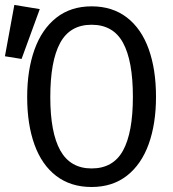

<svg xmlns="http://www.w3.org/2000/svg" viewBox="-62 -743 697 775"><path d="M307.7 11.8Q223.6 11.8 165.1 -32.8Q106.7 -77.4 77.2 -159.2Q47.7 -241 47.7 -351.3Q47.7 -460 77.2 -542.6Q106.7 -625.1 165.1 -671.3Q223.6 -717.4 307.7 -717.4Q391.8 -717.4 450.3 -672.3Q508.7 -627.2 538.2 -544.9Q567.7 -462.6 567.7 -352.3Q567.7 -243.6 538.2 -161.5Q508.7 -79.5 450.3 -33.8Q391.8 11.8 307.7 11.8ZM307.7 -643.1Q220.5 -643.1 180.8 -569.7Q141 -496.4 141 -351.3Q141 -207.7 181.5 -135.4Q222.1 -63.1 307.7 -63.1Q394.9 -63.1 434.6 -135.4Q474.4 -207.7 474.4 -352.3Q474.4 -497.4 434.6 -570.3Q394.9 -643.1 307.7 -643.1ZM-42.1 -515.9 -4.1 -723.1 98.5 -706.2 25.1 -505.1Z"/></svg>

Font: Fira Code
Style: Regular
Weight: 400
Designer: Carrois Corporate, Edenspiekermann AG, Nikita Prokopov
Foundry: Carrois Corporate, Edenspiekermann AG, Nikita Prokopov
Version: Version 5.002